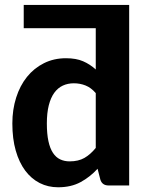

<svg xmlns="http://www.w3.org/2000/svg" viewBox="-20 -766 611 793"><path d="M78 -745.5H513.5V0H428.5Q402 0 394.5 -24L383 -69Q352 -35 312.8 -13.8Q273.5 7.5 220 7.5Q178.5 7.5 144 -10Q109.5 -27.5 84.2 -61.2Q59 -95 45 -144Q31 -193 31 -256Q31 -313.5 46.8 -363Q62.5 -412.5 91.5 -448.5Q120.5 -484.5 161.5 -505Q202.5 -525.5 252.5 -525.5Q294.5 -525.5 323.2 -513Q352 -500.5 375.5 -479V-649.5H78ZM267.5 -99.5Q304 -99.5 328.8 -113.8Q353.5 -128 375.5 -155V-381.5Q356 -404 333.2 -413Q310.5 -422 285 -422Q260 -422 239.5 -412.5Q219 -403 204.2 -382.8Q189.5 -362.5 181.5 -331Q173.5 -299.5 173.5 -256Q173.5 -213 180 -183Q186.5 -153 198.8 -134.5Q211 -116 228.5 -107.8Q246 -99.5 267.5 -99.5Z"/></svg>

Font: Lato Heavy
Style: Regular
Weight: 800
Designer: Lukasz Dziedzic
Foundry: tyPoland Lukasz Dziedzic
Version: Version 2.007; 2014-02-27